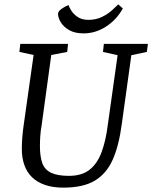

<svg xmlns="http://www.w3.org/2000/svg" viewBox="-20 -849 698 880"><path d="M270 11Q222 11 186 -1.5Q150 -14 126.5 -37Q103 -60 91.5 -93Q80 -126 80 -166Q80 -218 89 -279L134 -597L69 -611L73 -648H292L288 -611L215 -597L171 -276Q166 -248 164.5 -224Q163 -200 163 -179Q163 -131 174 -101Q185 -71 214.5 -57Q244 -43 296 -43Q355 -43 390.5 -71Q426 -99 445.5 -151.5Q465 -204 474 -276L519 -596L452 -611L456 -648H658L653 -611L582 -596L538 -279Q525 -181 496.5 -117Q468 -53 414.5 -21Q361 11 270 11ZM363 -696Q323 -696 297 -711Q271 -726 258.5 -747Q246 -768 246 -785Q246 -797 261.5 -808Q277 -819 294 -826Q296 -818 306 -801.5Q316 -785 335.5 -771.5Q355 -758 385 -758Q420 -758 447.5 -771.5Q475 -785 494 -802.5Q513 -820 522 -829L543 -810Q513 -757 465 -726.5Q417 -696 363 -696Z"/></svg>

Font: Faustina
Style: Italic
Weight: 400
Italic angle: -8°
Designer: Alfonso Garcia
Foundry: http://www.omnibus-type.com
Version: Version 1.200